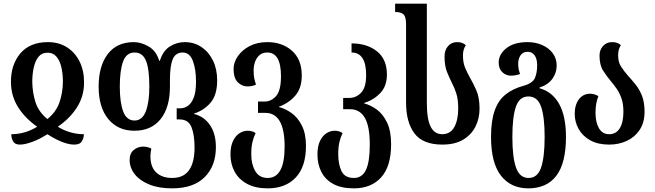

<svg xmlns="http://www.w3.org/2000/svg" viewBox="-20 -780 3595 1053"><path d="M89 13Q62 13 52 -4.5Q42 -22 42 -44Q117 -44 184 -85Q119 -130 80 -191Q41 -252 40 -328Q39 -425 91.5 -487Q144 -549 243 -549Q303 -549 347.5 -520.5Q392 -492 416.5 -442.5Q441 -393 441 -328Q441 -252 402 -191Q363 -130 297 -85Q364 -44 440 -44Q440 -25 429.5 -6Q419 13 387 13Q329 13 240 -44Q196 -16 156 -1.5Q116 13 89 13ZM240 -127Q287 -165 305.5 -217Q324 -269 325 -331Q325 -375 316.5 -411.5Q308 -448 289.5 -469.5Q271 -491 241 -491Q210 -491 192 -469.5Q174 -448 165.5 -411.5Q157 -375 157 -331Q158 -271 175 -218.5Q192 -166 240 -127Z M924 253Q851 253 799 232Q747 211 719 175.5Q691 140 691 97Q691 61 713.5 42.5Q736 24 765 24Q789 24 810 35Q808 45 806.5 55.5Q805 66 805 76Q805 136 837 166Q869 196 924 196Q987 196 1017 153Q1047 110 1047 30Q1047 -41 1030 -83Q1013 -125 965 -125H949V-186H969Q991 -186 1010.5 -199.5Q1030 -213 1042.5 -244.5Q1055 -276 1055 -332Q1055 -401 1037.5 -446.5Q1020 -492 982 -492Q943 -492 927.5 -455.5Q912 -419 912 -342V-305Q912 -191 861 -127Q810 -63 717 -63Q627 -63 574 -127Q521 -191 521 -305Q521 -418 571 -483.5Q621 -549 714 -549Q754 -549 795.5 -525Q837 -501 853 -447H857Q874 -502 912 -525.5Q950 -549 993 -549Q1045 -549 1085 -522Q1125 -495 1148 -448Q1171 -401 1171 -339Q1171 -259 1135 -217Q1099 -175 1044 -157V-155Q1098 -142 1131 -95Q1164 -48 1164 27Q1164 130 1102.5 191.5Q1041 253 924 253ZM718 -119Q760 -119 779.5 -169Q799 -219 799 -305Q799 -402 780.5 -447Q762 -492 718 -492Q673 -492 655 -442.5Q637 -393 637 -305Q637 -219 655.5 -169Q674 -119 718 -119Z M1448 253Q1381 253 1335.5 228.5Q1290 204 1267 162Q1244 120 1244 68Q1244 21 1258.5 -8Q1273 -37 1294.5 -50Q1316 -63 1338 -63Q1364 -63 1382 -50Q1372 -31 1365 -3Q1358 25 1358 66Q1358 121 1380 158.5Q1402 196 1448 196Q1541 196 1541 24Q1541 -161 1435 -161H1395V-223H1431Q1467 -223 1494 -253Q1521 -283 1521 -362Q1521 -492 1446 -492Q1419 -492 1402.5 -477Q1386 -462 1378.5 -440Q1371 -418 1371 -395Q1371 -370 1374 -353Q1377 -336 1384 -316Q1372 -310 1360 -308Q1348 -306 1337 -306Q1307 -306 1284 -329Q1261 -352 1261 -402Q1261 -438 1284.5 -472Q1308 -506 1349.5 -527.5Q1391 -549 1446 -549Q1528 -549 1581.5 -501.5Q1635 -454 1635 -366Q1635 -296 1599 -255Q1563 -214 1510 -195V-193Q1545 -184 1579 -160Q1613 -136 1635.5 -91.5Q1658 -47 1658 21Q1658 134 1602 193.5Q1546 253 1448 253Z M1921 253Q1851 253 1807 228.5Q1763 204 1742 162Q1721 120 1721 68Q1721 21 1735.5 -8Q1750 -37 1771.5 -50Q1793 -63 1815 -63Q1841 -63 1859 -50Q1849 -31 1842 -3Q1835 25 1835 66Q1835 121 1853 158.5Q1871 196 1921 196Q1966 196 1987 152Q2008 108 2008 14Q2008 -88 1980.5 -134.5Q1953 -181 1900 -181H1862V-243H1896Q1933 -243 1960.5 -271.5Q1988 -300 1988 -368Q1988 -492 1908 -492V-542Q1993 -542 2047.5 -498.5Q2102 -455 2102 -371Q2102 -308 2066 -270Q2030 -232 1977 -215V-213Q2012 -204 2046 -179.5Q2080 -155 2102.5 -108.5Q2125 -62 2125 11Q2125 132 2070.5 192.5Q2016 253 1921 253Z M2406 13Q2299 13 2253 -48.5Q2207 -110 2207 -217V-647Q2207 -689 2192.5 -701.5Q2178 -714 2151 -714H2147V-760H2321V-216Q2321 -126 2342 -85Q2363 -44 2405 -44Q2450 -44 2471.5 -83Q2493 -122 2493 -185Q2493 -234 2483 -266Q2473 -298 2459 -324Q2445 -352 2431.5 -385.5Q2418 -419 2418 -470Q2418 -505 2437 -527Q2456 -549 2487 -549Q2504 -549 2515 -544.5Q2526 -540 2535 -532Q2519 -510 2519 -476Q2519 -437 2530.5 -409.5Q2542 -382 2556 -357Q2575 -324 2592.5 -284.5Q2610 -245 2610 -184Q2610 -130 2587.5 -85.5Q2565 -41 2520 -14Q2475 13 2406 13Z M2877 253Q2782 253 2727.5 183.5Q2673 114 2673 -29Q2673 -117 2693 -173.5Q2713 -230 2753 -262Q2793 -294 2853 -310Q2902 -324 2914 -353Q2926 -382 2926 -422Q2926 -457 2912 -476.5Q2898 -496 2874 -496Q2848 -496 2835 -477Q2822 -458 2822 -430Q2822 -410 2825.5 -396Q2829 -382 2832 -374Q2821 -370 2808 -367.5Q2795 -365 2782 -365Q2755 -365 2735 -384Q2715 -403 2715 -437Q2715 -482 2757 -515.5Q2799 -549 2873 -549Q2917 -549 2953.5 -533Q2990 -517 3011.5 -488Q3033 -459 3033 -420Q3033 -381 3009.5 -348Q2986 -315 2939 -300V-296Q3009 -277 3046.5 -210Q3084 -143 3084 -29Q3084 114 3031.5 183.5Q2979 253 2877 253ZM2879 196Q2928 196 2947.5 139Q2967 82 2967 -29Q2967 -139 2947.5 -195Q2928 -251 2878 -251Q2829 -251 2809.5 -195Q2790 -139 2790 -29Q2790 82 2810 139Q2830 196 2879 196Z M3321 13Q3259 13 3217 -10.5Q3175 -34 3153.5 -72.5Q3132 -111 3132 -156Q3132 -205 3155 -235.5Q3178 -266 3217 -266Q3239 -266 3262 -253Q3246 -215 3246 -162Q3246 -109 3265 -76.5Q3284 -44 3321 -44Q3359 -44 3379 -76.5Q3399 -109 3399 -167Q3399 -210 3388.5 -240Q3378 -270 3362.5 -292.5Q3347 -315 3330 -335Q3307 -362 3287.5 -393Q3268 -424 3268 -475Q3268 -506 3287 -527.5Q3306 -549 3337 -549Q3355 -549 3366 -544.5Q3377 -540 3385 -532Q3370 -510 3370 -476Q3370 -439 3386.5 -414Q3403 -389 3424 -365Q3445 -342 3466 -316Q3487 -290 3501 -254.5Q3515 -219 3515 -167Q3515 -109 3489 -69Q3463 -29 3419 -8Q3375 13 3321 13Z"/></svg>

Font: Noto Serif Georgian ExtraCondensed SemiBold
Style: Regular
Weight: 600
Width: 2
Designer: Monotype Design Team, Akaki Razmadze
Foundry: Google LLC
Version: Version 2.003; ttfautohint (v1.8.4.7-5d5b)